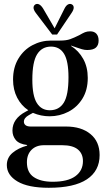

<svg xmlns="http://www.w3.org/2000/svg" viewBox="-20 -718 534 956"><path d="M14 104Q14 67 42.5 43Q71 19 115 7V4Q75 -1 58.5 -21Q42 -41 42 -68Q42 -127 108 -162L121 -169Q86 -192 65.5 -231.5Q45 -271 45 -322Q45 -382 71.5 -426Q98 -470 141.5 -493Q185 -516 234 -516H235H279Q310 -516 329.5 -523Q349 -530 375 -543Q392 -553 403 -557.5Q414 -562 429 -562Q449 -562 460 -550Q471 -538 471 -516Q471 -493 457.5 -481Q444 -469 414 -469Q401 -469 387.5 -473Q374 -477 360 -482L334 -491V-489Q372 -465 394.5 -424.5Q417 -384 417 -330Q417 -270 390.5 -227Q364 -184 320.5 -161.5Q277 -139 227 -139Q184 -139 144 -156L124 -145Q99 -131 99 -112Q99 -101 107.5 -94.5Q116 -88 133 -88H309Q385 -88 430.5 -50.5Q476 -13 476 54Q476 133 412.5 175Q349 217 223 217Q120 217 67 185.5Q14 154 14 104ZM393 84Q393 47 367.5 26Q342 5 289 5H199Q160 5 137 28Q114 51 114 90Q114 141 148.5 164Q183 187 242 187Q317 187 355 159.5Q393 132 393 84ZM321 -333Q321 -414 299 -450Q277 -486 234 -486Q189 -486 165 -448Q141 -410 141 -321Q141 -241 163.5 -205Q186 -169 228 -169Q274 -169 297.5 -206.5Q321 -244 321 -333ZM195 -675 252 -577 301 -675Q309 -691 319 -696Q329 -701 338 -696Q347 -691 347 -680Q347 -669 336 -653L264 -546H240L158 -654Q147 -669 147 -679.5Q147 -690 156 -696Q165 -701 175 -696Q185 -691 195 -675Z"/></svg>

Font: RL Madena Variable
Style: Regular
Weight: 400
Designer: I Kadek Wantara Putra
Foundry: Roughlines ID
Version: Version 1.000;Glyphs 3.1.2 (3151)